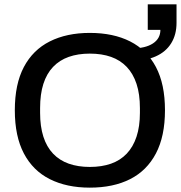

<svg xmlns="http://www.w3.org/2000/svg" viewBox="-20 -849 830 881"><path d="M392 12Q286 12 208.5 -27Q131 -66 89.5 -145Q48 -224 48 -343Q48 -463 89.5 -541.5Q131 -620 208.5 -659Q286 -698 392 -698Q500 -698 577 -659Q654 -620 695.5 -541.5Q737 -463 737 -343Q737 -224 695.5 -145Q654 -66 577 -27Q500 12 392 12ZM392 -83Q447 -83 489.5 -98Q532 -113 561.5 -144Q591 -175 606.5 -222Q622 -269 622 -331V-353Q622 -417 606.5 -464Q591 -511 561.5 -542Q532 -573 489.5 -588Q447 -603 392 -603Q338 -603 295.5 -588Q253 -573 223.5 -542Q194 -511 179 -464Q164 -417 164 -353V-331Q164 -269 179 -222Q194 -175 223.5 -144Q253 -113 295.5 -98Q338 -83 392 -83ZM586 -570V-627Q647 -627 681.5 -649.5Q716 -672 716 -712H658V-829H790V-744Q790 -690 765.5 -650.5Q741 -611 695 -590.5Q649 -570 586 -570Z"/></svg>

Font: Archivo SemiBold Medium
Style: Regular
Weight: 500
Version: Version 2.001